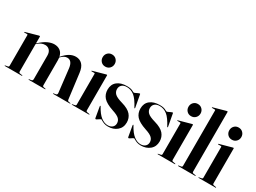

<svg xmlns="http://www.w3.org/2000/svg" viewBox="-45 -1354 2632 1977"><g transform="rotate(30 1271.0 -366.0)"><path d="M181.5 -441.5V-361.5L184 -364Q234.5 -411.5 275.8 -430.2Q317 -449 352 -449Q392.5 -449 421.5 -428Q450.5 -407 459.5 -363L462 -365.5Q500 -409.5 535.2 -429.2Q570.5 -449 608 -449Q654 -449 684 -418.5Q714 -388 722 -323L759.5 -27.5Q761.5 -12.5 774 -10L793.5 -6.5Q798 -5.5 798 -3Q798 0 793.5 0H595.5Q591.5 0 591.5 -3Q591.5 -5.5 596.5 -7L621 -10.5Q638.5 -14 636.5 -34L604.5 -310.5Q593.5 -396 535.5 -396Q501 -396 466 -360.5L461.5 -355Q463.5 -340 463.5 -323.5V-26Q463.5 -12.5 477 -10.5L497 -7Q502 -6 502 -3Q502 0 496 0H305Q301 0 301 -3Q301 -6 306 -7L330.5 -10.5Q340 -12.5 343 -18.5Q346 -24.5 346 -33V-310.5Q346 -352 325.5 -374Q305 -396 273 -396Q228 -396 188 -359L181.5 -352.5V-27Q181.5 -13.5 194 -11L221.5 -7Q226 -6 226 -3Q226 0 221 0H21Q16.5 0 16.5 -3Q16.5 -5.5 22 -7L50 -12Q62 -14 62 -25.5V-391Q62 -399 55.5 -399H21.5Q18 -399 18 -402Q18 -404.5 22.5 -406L166 -446.5Q171 -448 176 -448Q181.5 -448 181.5 -441.5Z M918 -511Q886.5 -511 866.8 -532Q847 -553 847 -583Q847 -613.5 867 -634.5Q887 -655.5 918 -655.5Q949.5 -655.5 969.8 -634.5Q990 -613.5 990 -583Q990 -553 969.8 -532Q949.5 -511 918 -511ZM980 -442V-27.5Q980 -14 992 -12L1019.5 -7Q1024.5 -6.5 1024.5 -3Q1024.5 0 1020.5 0H819Q815 0 815 -3Q815 -5.5 820 -6.5L848.5 -12Q860.5 -14 860.5 -27V-392.5Q860.5 -399 854 -399H821.5Q817 -399 817 -402.5Q817 -404.5 821 -406L964.5 -446Q971.5 -448 974.5 -448Q980 -448 980 -442Z M1241 -0.5Q1275.5 -0.5 1295.8 -18.5Q1316 -36.5 1316 -65.5Q1316 -96.5 1293.8 -118.5Q1271.5 -140.5 1212 -159.5Q1124 -189 1090.8 -226.8Q1057.5 -264.5 1057.5 -319.5Q1057.5 -382 1100 -416Q1142.5 -450 1213.5 -450Q1259 -450 1280.8 -438.2Q1302.5 -426.5 1307 -426.5Q1312 -426.5 1324.5 -432.5Q1337 -438.5 1349.2 -444.2Q1361.5 -450 1365.5 -450Q1370.5 -450 1371.5 -444.5L1398 -300.5Q1399.5 -292.5 1396.5 -291Q1393.5 -289.5 1391 -293.5Q1347.5 -377 1307.8 -409Q1268 -441 1218 -441Q1180.5 -441 1159.8 -422.2Q1139 -403.5 1139 -372Q1139 -340.5 1162.2 -317.5Q1185.5 -294.5 1254.5 -275Q1333.5 -252.5 1366.2 -214.2Q1399 -176 1399 -123.5Q1399 -62 1356.2 -26.2Q1313.5 9.5 1250 9.5Q1222.5 9.5 1202.2 1.8Q1182 -6 1170 -13.8Q1158 -21.5 1155 -21.5Q1152.5 -21.5 1141.8 -14.5Q1131 -7.5 1119.8 -0.2Q1108.5 7 1104.5 7Q1097.5 7 1096 -2.5L1074.5 -126Q1073 -135 1076.5 -137Q1078 -138.5 1081.5 -134.5Q1121.5 -61 1161.5 -30.8Q1201.5 -0.5 1241 -0.5Z M1631.5 -0.5Q1666 -0.5 1686.2 -18.5Q1706.5 -36.5 1706.5 -65.5Q1706.5 -96.5 1684.2 -118.5Q1662 -140.5 1602.5 -159.5Q1514.5 -189 1481.2 -226.8Q1448 -264.5 1448 -319.5Q1448 -382 1490.5 -416Q1533 -450 1604 -450Q1649.5 -450 1671.2 -438.2Q1693 -426.5 1697.5 -426.5Q1702.5 -426.5 1715 -432.5Q1727.5 -438.5 1739.8 -444.2Q1752 -450 1756 -450Q1761 -450 1762 -444.5L1788.5 -300.5Q1790 -292.5 1787 -291Q1784 -289.5 1781.5 -293.5Q1738 -377 1698.2 -409Q1658.5 -441 1608.5 -441Q1571 -441 1550.2 -422.2Q1529.5 -403.5 1529.5 -372Q1529.5 -340.5 1552.8 -317.5Q1576 -294.5 1645 -275Q1724 -252.5 1756.8 -214.2Q1789.5 -176 1789.5 -123.5Q1789.5 -62 1746.8 -26.2Q1704 9.5 1640.5 9.5Q1613 9.5 1592.8 1.8Q1572.5 -6 1560.5 -13.8Q1548.5 -21.5 1545.5 -21.5Q1543 -21.5 1532.2 -14.5Q1521.5 -7.5 1510.2 -0.2Q1499 7 1495 7Q1488 7 1486.5 -2.5L1465 -126Q1463.5 -135 1467 -137Q1468.5 -138.5 1472 -134.5Q1512 -61 1552 -30.8Q1592 -0.5 1631.5 -0.5Z M1938.5 -511Q1907 -511 1887.2 -532Q1867.5 -553 1867.5 -583Q1867.5 -613.5 1887.5 -634.5Q1907.5 -655.5 1938.5 -655.5Q1970 -655.5 1990.2 -634.5Q2010.5 -613.5 2010.5 -583Q2010.5 -553 1990.2 -532Q1970 -511 1938.5 -511ZM2000.5 -442V-27.5Q2000.5 -14 2012.5 -12L2040 -7Q2045 -6.5 2045 -3Q2045 0 2041 0H1839.5Q1835.5 0 1835.5 -3Q1835.5 -5.5 1840.5 -6.5L1869 -12Q1881 -14 1881 -27V-392.5Q1881 -399 1874.5 -399H1842Q1837.5 -399 1837.5 -402.5Q1837.5 -404.5 1841.5 -406L1985 -446Q1992 -448 1995 -448Q2000.5 -448 2000.5 -442Z M2243 -736.5V-27.5Q2243 -14 2255 -12L2282.5 -7Q2287.5 -6.5 2287.5 -3Q2287.5 0 2283.5 0H2082Q2078 0 2078 -3Q2078 -6 2084.5 -7.5L2111.5 -12Q2123.5 -14 2123.5 -27V-686.5Q2123.5 -693 2117 -693H2084.5Q2080 -693 2080 -696.5Q2080 -699 2084 -700.5L2227.5 -740.5Q2234.5 -742 2237.5 -742Q2243 -742 2243 -736.5Z M2423.5 -511Q2392 -511 2372.2 -532Q2352.5 -553 2352.5 -583Q2352.5 -613.5 2372.5 -634.5Q2392.5 -655.5 2423.5 -655.5Q2455 -655.5 2475.2 -634.5Q2495.5 -613.5 2495.5 -583Q2495.5 -553 2475.2 -532Q2455 -511 2423.5 -511ZM2485.5 -442V-27.5Q2485.5 -14 2497.5 -12L2525 -7Q2530 -6.5 2530 -3Q2530 0 2526 0H2324.5Q2320.5 0 2320.5 -3Q2320.5 -5.5 2325.5 -6.5L2354 -12Q2366 -14 2366 -27V-392.5Q2366 -399 2359.5 -399H2327Q2322.5 -399 2322.5 -402.5Q2322.5 -404.5 2326.5 -406L2470 -446Q2477 -448 2480 -448Q2485.5 -448 2485.5 -442Z"/></g></svg>

Font: Fraunces 144pt SemiBold
Style: Regular
Weight: 600
Version: Version 1.000;[0bf87f6ff]